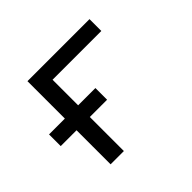

<svg xmlns="http://www.w3.org/2000/svg" viewBox="-124 -684 849 849"><g transform="rotate(-45 300.0 -260.0)"><path d="M132 0V-213H33V-286H132V-520H520V-446H215V-286H323V-213H215V0Z"/></g></svg>

Font: Bmono
Style: Regular
Weight: 400
Monospace: yes
Designer: Belleve Invis
Foundry: Belleve Invis
Version: Version 11.2.2; ttfautohint (v1.8.2)